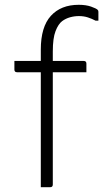

<svg xmlns="http://www.w3.org/2000/svg" viewBox="-20 -780 440 800"><path d="M200 -11Q200 0 189 0H150V-479H51Q40 -479 40 -490V-526H150V-573Q150 -668 192 -714Q234 -760 308 -760Q338 -760 359.5 -752.5Q381 -745 387 -739Q390 -736 390 -731V-694H378Q363 -702 346 -707.5Q329 -713 309 -713Q290 -713 272 -708Q254 -703 239 -692Q223 -680 211.5 -650.5Q200 -621 200 -565V-526H329Q340 -526 340 -515V-479H200Z"/></svg>

Font: Recursive Sn Lnr St Lt
Style: Regular
Weight: 300
Version: Version 1.079;hotconv 1.0.112;makeotfexe 2.5.65598; ttfautoh